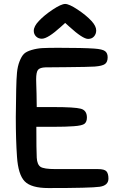

<svg xmlns="http://www.w3.org/2000/svg" viewBox="-20 -945 599 972"><path d="M66 -152Q60 -236 60 -352Q60 -395 62 -493Q63 -545 66 -577Q69 -609 79 -634.5Q89 -660 101 -672Q113 -684 140 -692Q167 -700 195 -701.5Q223 -703 274 -703Q401 -703 458 -699Q499 -696 512 -686Q525 -676 525 -655Q525 -631 511.5 -621Q498 -611 459 -608Q427 -606 319.5 -605Q212 -604 210 -604Q182 -603 172.5 -591.5Q163 -580 163 -543Q163 -540 163.5 -521.5Q164 -503 165 -471Q166 -439 166 -403H249Q359 -403 389.5 -394.5Q420 -386 420 -350Q420 -329 408.5 -319Q397 -309 353 -306Q315 -303 248 -303H164Q164 -183 166 -147Q168 -112 185 -100.5Q202 -89 261 -89H476Q509 -89 519 -77.5Q529 -66 529 -41Q529 -6 484.5 0.5Q440 7 225 7Q138 7 105 -27Q72 -61 66 -152ZM443 -839Q467 -813 467 -791Q467 -773 456 -760.5Q445 -748 426 -748Q399 -748 331 -810L310 -829L289 -810Q222 -749 192 -749Q174 -749 162.5 -760.5Q151 -772 151 -789Q151 -812 177 -839Q204 -868 247 -896.5Q290 -925 310 -925Q330 -925 373 -896.5Q416 -868 443 -839Z"/></svg>

Font: Sniglet
Style: Regular
Weight: 400
Designer: Haley Fiege
Foundry: Haley Fiege, Pablo Impallari, Brenda Gallo
Version: Version 2.000